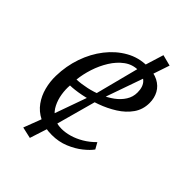

<svg xmlns="http://www.w3.org/2000/svg" viewBox="-222 -756 950 950"><g transform="rotate(45 253.0 -281.5)"><path d="M438 -91.5Q424 -71.5 394.5 -47.8Q365 -24 324 -7Q283 10 235 10Q182.5 10 145.2 -8.8Q108 -27.5 85 -59.5Q62 -91.5 51.8 -131Q41.5 -170.5 42.5 -211.5Q44 -281.5 66 -345Q88 -408.5 126.8 -458Q165.5 -507.5 216.8 -536.5Q268 -565.5 328.5 -565.5Q375 -565.5 405.2 -549.8Q435.5 -534 450.5 -506.5Q465.5 -479 465.5 -444.5Q465.5 -398.5 440.8 -363.2Q416 -328 376 -302.8Q336 -277.5 289.8 -261Q243.5 -244.5 200 -236Q156.5 -227.5 125.5 -227Q123 -198 128 -166.2Q133 -134.5 146.8 -107Q160.5 -79.5 185 -62.5Q209.5 -45.5 247 -45.5Q274.5 -45.5 304 -54Q333.5 -62.5 363.2 -80Q393 -97.5 419.5 -124.5ZM311 -519.5Q270.5 -519.5 238.2 -495.8Q206 -472 182.8 -434.5Q159.5 -397 145.5 -353.8Q131.5 -310.5 127.5 -270.5Q160.5 -272 196.2 -279.8Q232 -287.5 265.8 -301.8Q299.5 -316 326.8 -336Q354 -356 370.2 -381.8Q386.5 -407.5 386.5 -438.5Q386.5 -478.5 366.2 -499Q346 -519.5 311 -519.5ZM168.5 97 109 83.5 152 -29 243.5 -285.5 309 -539 346.5 -660 404.5 -645 366 -530.5 276.5 -276 205.5 -17.5Z"/></g></svg>

Font: Merriweather 24pt Light
Style: Italic
Weight: 300
Italic angle: -7.8°
Version: Version 2.101